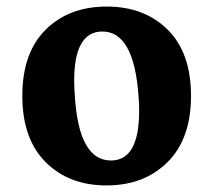

<svg xmlns="http://www.w3.org/2000/svg" viewBox="-20 -554 650 585"><path d="M292 -458Q206 -458 206 -308Q206 -286 208 -262Q220 -65 318 -65Q404 -65 404 -216Q404 -237 402 -262Q388 -458 292 -458ZM119 -463.5Q190 -534 305 -534Q420 -534 491 -463.5Q562 -393 562 -262Q562 -131 490.5 -60Q419 11 304.5 11Q190 11 119 -60Q48 -131 48 -262Q48 -393 119 -463.5Z"/></svg>

Font: Laila
Style: Bold
Weight: 700
Designer: Hitesh Malaviya
Foundry: Indian Type Foundry
Version: Version 1.302;PS 1.0;hotconv 1.0.78;makeotf.lib2.5.61930; tt